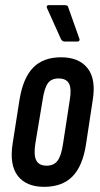

<svg xmlns="http://www.w3.org/2000/svg" viewBox="-20 -718 389 744"><path d="M151 6Q82 6 49 -36.5Q16 -79 29 -162L56 -334Q70 -417 109 -456.5Q148 -496 217 -496Q286 -496 319.5 -453.5Q353 -411 339 -328L313 -157Q300 -74 260.5 -34Q221 6 151 6ZM161 -76Q188 -76 202.5 -94.5Q217 -113 224 -159L250 -328Q258 -374 247.5 -394Q237 -414 207 -414Q179 -414 165.5 -395.5Q152 -377 145 -330L117 -162Q110 -117 120.5 -96.5Q131 -76 161 -76ZM230 -557Q225 -557 221.5 -560Q218 -563 216 -567L162 -687Q160 -692 162 -695Q164 -698 168 -698H231Q237 -698 240.5 -696Q244 -694 245 -688L288 -567Q289 -563 287 -560Q285 -557 280 -557Z"/></svg>

Font: Sofia Sans Extra Condensed SemiBold
Style: Italic
Weight: 600
Italic angle: -9°
Designer: Botio Nikoltchev, Ani Petrova
Foundry: lettersoup
Version: Version 4.101